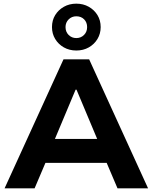

<svg xmlns="http://www.w3.org/2000/svg" viewBox="-20 -1029 833 1049"><path d="M5 0 327 -705H467L789 0H622L539 -195L604 -139H187L252 -195L169 0ZM393 -539 265 -234 239 -270H552L526 -234L398 -539ZM397 -753Q359 -753 329 -770Q299 -787 281.5 -816Q264 -845 264 -881Q264 -918 281.5 -946.5Q299 -975 329 -992Q359 -1009 397 -1009Q435 -1009 465 -992Q495 -975 512.5 -946.5Q530 -918 530 -881Q530 -845 512.5 -816Q495 -787 465 -770Q435 -753 397 -753ZM397 -821Q422 -821 439 -838Q456 -855 456 -881Q456 -907 439.5 -923.5Q423 -940 397 -940Q372 -940 355 -923Q338 -906 338 -881Q338 -855 355 -838Q372 -821 397 -821Z"/></svg>

Font: Nunito Sans 8pt ExtraBold
Style: Regular
Weight: 800
Version: Version 3.101;gftools[0.9.27]